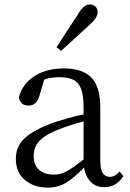

<svg xmlns="http://www.w3.org/2000/svg" viewBox="-20 -839 592 873"><path d="M258 -608 237 -624Q262 -663 286.5 -701Q311 -739 336 -776Q350 -800 363 -809.5Q376 -819 388 -819Q402 -819 413 -810Q424 -801 424 -783Q424 -773 417 -760Q410 -747 389 -728Q358 -699 325 -669Q292 -639 258 -608ZM360 -114V-287Q329 -279 298.5 -269Q268 -259 248 -251Q200 -232 175 -212.5Q150 -193 141.5 -172.5Q133 -152 133 -132Q133 -87 158.5 -66Q184 -45 225 -45Q256 -45 284 -60.5Q312 -76 360 -114ZM524 -59 541 -38Q523 -11 501.5 0.5Q480 12 454 12Q416 12 392.5 -12Q369 -36 362 -77Q316 -30 280.5 -8Q245 14 196 14Q136 14 94 -20Q52 -54 52 -118Q52 -152 67.5 -180Q83 -208 121 -233Q159 -258 227 -283Q256 -292 291 -302Q326 -312 360 -319V-351Q360 -406 348.5 -435.5Q337 -465 313 -476.5Q289 -488 251 -488Q235 -488 217.5 -486Q200 -484 181 -477L159 -403Q147 -359 110 -359Q91 -359 79.5 -369Q68 -379 66 -397Q82 -458 137 -493Q192 -528 271 -528Q354 -528 395 -487Q436 -446 436 -348V-111Q436 -68 447.5 -51.5Q459 -35 479 -35Q492 -35 502.5 -41Q513 -47 524 -59Z"/></svg>

Font: Shippori Mincho TTF
Style: Regular
Weight: 400
Version: Version 2.100